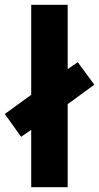

<svg xmlns="http://www.w3.org/2000/svg" viewBox="-43 -780 413 800"><path d="M87 0V-239L45 -210L-23 -305L87 -385V-760H239V-492L281 -521L350 -427L239 -346V0Z"/></svg>

Font: Noto Sans Lao UI Cond ExtBd
Style: Regular
Weight: 800
Width: 3
Designer: Monotype Design Team
Foundry: Monotype Imaging Inc.
Version: Version 2.000; ttfautohint (v1.8.4.7-5d5b)